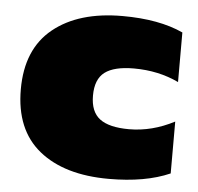

<svg xmlns="http://www.w3.org/2000/svg" viewBox="-42 -527 597 580"><g transform="rotate(5 256.5 -237.0)"><path d="M308.1 9.8Q173.3 9.8 96.7 -52.2Q20 -114.3 20 -236.8Q20 -358.9 97.2 -421.4Q174.3 -483.9 307.1 -483.9Q418 -483.9 491.2 -450.2V-299.8Q429.7 -329.1 355 -329.1Q295.4 -329.1 267.1 -307.9Q238.8 -286.6 238.8 -236.8Q238.8 -188 267.1 -166.5Q295.4 -145 356 -145Q425.8 -145 493.2 -180.2V-22.9Q418.9 9.8 308.1 9.8Z"/></g></svg>

Font: Kanit ExtraBold
Style: Regular
Weight: 800
Designer: Katatrad Team
Foundry: CadsonDemak
Version: Version 1.000;PS 001.000;hotconv 1.0.88;makeotf.lib2.5.64775